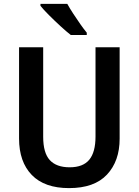

<svg xmlns="http://www.w3.org/2000/svg" viewBox="-20 -957 713 987"><path d="M595 -244Q595 -129 530 -59.5Q465 10 335 10Q209 10 143.5 -57.5Q78 -125 78 -245V-714H202V-254Q202 -171 236 -134Q270 -97 338 -97Q407 -97 439 -136Q471 -175 471 -255V-714H595ZM326 -937Q338 -915 356 -887.5Q374 -860 392.5 -833.5Q411 -807 426 -789V-777H344Q322 -794 291 -822.5Q260 -851 231.5 -879.5Q203 -908 188 -927V-937Z"/></svg>

Font: Noto Sans Devanagari SemiCondensed SemiBold
Style: Regular
Weight: 600
Width: 4
Designer: Jelle Bosma - Monotype Design Team
Foundry: Monotype Imaging Inc.
Version: Version 2.004; ttfautohint (v1.8.4.7-5d5b)